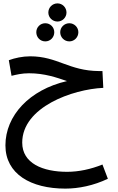

<svg xmlns="http://www.w3.org/2000/svg" viewBox="-20 -841 693 1132"><path d="M319 -714C348 -714 372 -738 372 -767C372 -797 348 -821 319 -821C289 -821 265 -797 265 -767C265 -738 289 -714 319 -714ZM247 -597C277 -597 300 -621 300 -651C300 -680 277 -704 247 -704C217 -704 194 -680 194 -651C194 -621 217 -597 247 -597ZM389 -597C418 -597 442 -621 442 -651C442 -680 418 -704 389 -704C359 -704 335 -680 335 -651C335 -621 359 -597 389 -597ZM365 271C444 271 532 253 616 213L584 129C515 157 443 172 376 172C232 172 111 122 111 0C111 -210 409 -315 589 -323L584 -422H565C386 -423 319 -509 158 -509C113 -509 67 -499 32 -486L48 -394C77 -401 109 -409 151 -409C243 -409 313 -384 375 -363C153 -312 12 -159 12 16C12 185 162 271 365 271Z"/></svg>

Font: Noto Sans Arabic UI Md
Style: Regular
Weight: 500
Designer: Monotype Design Team, Nadine Chahine and Nizar Qandah
Foundry: Monotype Imaging Inc.
Version: Version 2.010